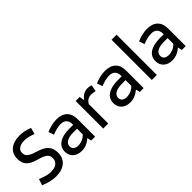

<svg xmlns="http://www.w3.org/2000/svg" viewBox="104 -1636 2531 2531"><g transform="rotate(-45 1370.0 -370.0)"><path d="M466.8 -678.2 442.9 -589.8Q352.1 -625 289.1 -625Q225.1 -625 187.5 -600.1Q149.9 -575.2 149.9 -530.8Q149.9 -498.5 163.3 -477.3Q176.8 -456.1 209 -439Q241.2 -421.9 298.8 -404.8Q401.9 -375 445.3 -326.4Q488.8 -277.8 488.8 -194.8Q488.8 -99.6 424.8 -45.4Q360.8 8.8 249 8.8Q152.8 8.8 35.2 -41L64 -127.9Q129.9 -102.1 168.9 -92Q208 -82 249 -82Q314 -82 351.6 -112.1Q389.2 -142.1 389.2 -193.8Q389.2 -227.1 375 -249Q360.8 -271 326.4 -288.6Q292 -306.2 229 -323.2Q132.8 -349.1 91.3 -394.5Q49.8 -439.9 49.8 -517.1Q49.8 -611.3 114 -663.6Q178.2 -715.8 291 -715.8Q376 -716.3 466.8 -678.2Z M982.9 -327.1V0H910.6L897 -60.1Q821.8 9.8 728 9.8Q650.9 9.8 605.5 -31.7Q560.1 -73.2 560.1 -143.1Q560.1 -224.1 626.5 -269.5Q692.9 -314.9 813 -314.9H888.7V-329.1Q884.8 -439 775.9 -439Q742.7 -439 701.2 -429Q659.7 -418.9 617.7 -401.9L591.8 -478Q636.7 -499 686.8 -510.5Q736.8 -522 782.7 -522Q878.9 -522 930.9 -471.4Q982.9 -420.9 982.9 -327.1ZM653.8 -146Q653.8 -110.8 677.7 -92Q701.7 -73.2 744.6 -73.2Q785.6 -73.2 824.7 -90.6Q863.8 -107.9 888.7 -137.2V-243.2H818.8Q740.7 -243.2 697.3 -217.5Q653.8 -191.9 653.8 -146Z M1362.8 -522.9Q1391.6 -522.9 1429.7 -512.2L1412.6 -419.9Q1363.8 -429.7 1346.7 -430.2Q1303.7 -430.2 1275.6 -414.1Q1247.6 -397.9 1227.5 -361.8V0H1133.8V-514.2H1209L1220.7 -441.9Q1247.6 -481.9 1283.7 -502.4Q1319.8 -522.9 1362.8 -522.9Z M1887.7 -327.1V0H1815.4L1801.8 -60.1Q1726.6 9.8 1632.8 9.8Q1555.7 9.8 1510.3 -31.7Q1464.8 -73.2 1464.8 -143.1Q1464.8 -224.1 1531.2 -269.5Q1597.7 -314.9 1717.8 -314.9H1793.5V-329.1Q1789.6 -439 1680.7 -439Q1647.5 -439 1606 -429Q1564.5 -418.9 1522.5 -401.9L1496.6 -478Q1541.5 -499 1591.6 -510.5Q1641.6 -522 1687.5 -522Q1783.7 -522 1835.7 -471.4Q1887.7 -420.9 1887.7 -327.1ZM1558.6 -146Q1558.6 -110.8 1582.5 -92Q1606.4 -73.2 1649.4 -73.2Q1690.4 -73.2 1729.5 -90.6Q1768.6 -107.9 1793.5 -137.2V-243.2H1723.6Q1645.5 -243.2 1602.1 -217.5Q1558.6 -191.9 1558.6 -146Z M2039.6 -750H2133.3V0H2039.6Z M2671.4 -327.1V0H2599.1L2585.4 -60.1Q2510.3 9.8 2416.5 9.8Q2339.4 9.8 2293.9 -31.7Q2248.5 -73.2 2248.5 -143.1Q2248.5 -224.1 2314.9 -269.5Q2381.3 -314.9 2501.5 -314.9H2577.1V-329.1Q2573.2 -439 2464.4 -439Q2431.2 -439 2389.6 -429Q2348.1 -418.9 2306.2 -401.9L2280.3 -478Q2325.2 -499 2375.2 -510.5Q2425.3 -522 2471.2 -522Q2567.4 -522 2619.4 -471.4Q2671.4 -420.9 2671.4 -327.1ZM2342.3 -146Q2342.3 -110.8 2366.2 -92Q2390.1 -73.2 2433.1 -73.2Q2474.1 -73.2 2513.2 -90.6Q2552.2 -107.9 2577.1 -137.2V-243.2H2507.3Q2429.2 -243.2 2385.7 -217.5Q2342.3 -191.9 2342.3 -146Z"/></g></svg>

Font: Sarala
Style: Regular
Weight: 400
Designer: Andres Torresi
Foundry: Huerta Tipografica
Version: Version 1.004;PS 001.003;hotconv 1.0.70;makeotf.lib2.5.58329